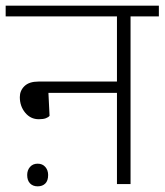

<svg xmlns="http://www.w3.org/2000/svg" viewBox="-30 -650 581 678"><path d="M66 -32Q66 -49 76 -60.5Q86 -72 103 -72Q120 -72 130 -60.5Q140 -49 140 -32Q140 -12 130 -2Q120 8 103 8Q86 8 76 -2.5Q66 -13 66 -32ZM383 -362V-592H-10V-630H531V-592H431V0H383V-322H141L145 -241Q141 -236 132 -232.5Q123 -229 107 -229Q78 -229 59 -252Q40 -275 40 -307Q40 -330 56.5 -346Q73 -362 106 -362Z"/></svg>

Font: Ek Mukta ExtraLight
Style: Regular
Weight: 275
Designer: Girish Dalvi and Yashodeep Gholap
Foundry: Ek Type
Version: Version 2.538;PS 1.002;hotconv 16.6.51;makeotf.lib2.5.65220;